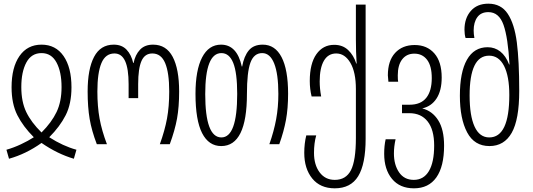

<svg xmlns="http://www.w3.org/2000/svg" viewBox="-20 -785 2901 1045"><path d="M15 30Q54 19 93.5 0.5Q133 -18 164 -38Q106 -96 74.5 -158Q43 -220 43 -310Q43 -418 86 -480Q129 -542 206 -542Q283 -542 326 -480Q369 -418 369 -310Q369 -220 337.5 -158Q306 -96 248 -38Q323 10 396 30L382 79Q293 53 206 -7Q122 53 29 79ZM315 -311Q315 -394 287.5 -445Q260 -496 206 -496Q151 -496 123.5 -445Q96 -394 96 -311Q96 -231 123 -175Q150 -119 206 -64Q261 -119 288 -175.5Q315 -232 315 -311Z M457 -287Q457 -409 492 -475.5Q527 -542 599 -542Q643 -542 669 -514.5Q695 -487 705 -442H707Q716 -487 742 -514.5Q768 -542 813 -542Q885 -542 920 -475.5Q955 -409 955 -287Q955 -203 943.5 -139.5Q932 -76 904 0H850Q877 -75 889 -140Q901 -205 901 -287Q901 -389 879 -441.5Q857 -494 809 -494Q768 -494 750 -453Q732 -412 732 -327V-251H680V-327Q680 -411 661 -452.5Q642 -494 603 -494Q554 -494 532 -441.5Q510 -389 510 -287Q510 -205 522 -139.5Q534 -74 562 0H507Q479 -73 468 -137.5Q457 -202 457 -287Z M1044 -274Q1044 -403 1080 -472.5Q1116 -542 1183 -542Q1270 -542 1296 -423H1298Q1308 -479 1334 -510.5Q1360 -542 1410 -542Q1477 -542 1512.5 -474Q1548 -406 1548 -275Q1548 -195 1536.5 -132.5Q1525 -70 1500 0H1446Q1471 -71 1483 -136Q1495 -201 1495 -274Q1495 -382 1472.5 -439Q1450 -496 1407 -496Q1362 -496 1343 -444Q1324 -392 1324 -274Q1324 10 1184 10Q1116 10 1080 -60.5Q1044 -131 1044 -274ZM1271 -274Q1271 -389 1249.5 -442.5Q1228 -496 1185 -496Q1097 -496 1097 -273Q1097 -37 1185 -37Q1271 -37 1271 -274Z M1636 47Q1636 -4 1647 -48H1701Q1689 -6 1689 47Q1689 112 1719.5 153Q1750 194 1802 194Q1863 194 1890 141.5Q1917 89 1917 -35V-300Q1917 -392 1887 -443Q1857 -494 1810 -494Q1766 -494 1743 -454.5Q1720 -415 1720 -342Q1720 -303 1728 -260H1676Q1666 -301 1666 -344Q1666 -439 1702 -490Q1738 -541 1799 -541Q1845 -541 1875 -512.5Q1905 -484 1919 -439H1921Q1917 -504 1917 -570V-760H1970V-30Q1970 108 1929.5 174Q1889 240 1802 240Q1723 240 1679.5 186.5Q1636 133 1636 47Z M2071 52Q2071 8 2079 -27H2133Q2124 13 2124 50Q2124 112 2152 153Q2180 194 2232 194Q2286 194 2314.5 146Q2343 98 2343 7Q2343 -79 2307.5 -124Q2272 -169 2208 -169H2168V-215H2209Q2270 -215 2300 -252.5Q2330 -290 2330 -360Q2330 -426 2304.5 -459.5Q2279 -493 2235 -493Q2193 -493 2169 -462Q2145 -431 2145 -375Q2145 -350 2147 -340H2094Q2091 -367 2091 -375Q2091 -454 2130.5 -497Q2170 -540 2237 -540Q2304 -540 2344 -494.5Q2384 -449 2384 -363Q2384 -292 2356 -249Q2328 -206 2278 -195Q2333 -181 2365 -130.5Q2397 -80 2397 8Q2397 121 2355 180.5Q2313 240 2233 240Q2156 240 2113.5 188.5Q2071 137 2071 52Z M2483 -264Q2483 -392 2521.5 -460Q2560 -528 2634 -528Q2673 -528 2703 -504.5Q2733 -481 2751 -434H2753Q2745 -580 2720.5 -649.5Q2696 -719 2638 -719Q2598 -719 2578 -691.5Q2558 -664 2558 -619Q2558 -600 2562 -578H2514Q2508 -598 2508 -623Q2508 -686 2542.5 -725.5Q2577 -765 2638 -765Q2707 -765 2743.5 -710Q2780 -655 2793 -554Q2806 -453 2806 -290Q2806 -134 2765 -62Q2724 10 2644 10Q2562 10 2522.5 -64.5Q2483 -139 2483 -264ZM2752 -268Q2752 -370 2723.5 -426Q2695 -482 2642 -482Q2536 -482 2536 -265Q2536 -155 2563 -96Q2590 -37 2643 -37Q2752 -37 2752 -268Z"/></svg>

Font: Noto Sans Georgian Light Cond
Style: Regular
Weight: 300
Width: 3
Designer: Monotype Design team
Foundry: Monotype Imaging Inc.
Version: Version 1.000